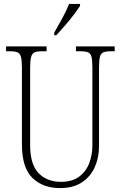

<svg xmlns="http://www.w3.org/2000/svg" viewBox="-20 -951 618 981"><path d="M287 10Q199 10 145.5 -42Q92 -94 92 -214V-607Q92 -643 87 -660.5Q82 -678 69.5 -683.5Q57 -689 33 -689H11V-714H218V-689H193Q169 -689 156.5 -683.5Q144 -678 139 -660Q134 -642 134 -605V-210Q134 -111 177 -66.5Q220 -22 291 -22Q349 -22 384.5 -48.5Q420 -75 436 -117.5Q452 -160 452 -207V-606Q452 -643 447.5 -660.5Q443 -678 430 -683.5Q417 -689 393 -689H368V-714H566V-689H545Q521 -689 508 -683.5Q495 -678 490.5 -660Q486 -642 486 -605V-205Q486 -145 464 -96.5Q442 -48 398 -19Q354 10 287 10ZM257 -784Q279 -823 299.5 -860Q320 -897 333 -931H389V-921Q378 -904 357.5 -876.5Q337 -849 312.5 -821Q288 -793 268 -771H257Z"/></svg>

Font: Noto Serif Tamil Condensed ExtraLight
Style: Italic
Weight: 200
Width: 3
Italic angle: -12°
Designer: Indian Type Foundry, Tom Grace, and the Monotype Design Team
Foundry: Monotype Imaging Inc.
Version: Version 2.003; ttfautohint (v1.8.4.7-5d5b)